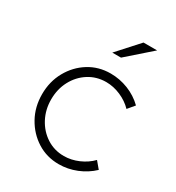

<svg xmlns="http://www.w3.org/2000/svg" viewBox="-170 -800 841 916"><g transform="rotate(30 250.5 -342.5)"><path d="M291 10Q225 10 172 -23.5Q119 -57 87.5 -113.5Q56 -170 56 -240Q56 -310 87.5 -366.5Q119 -423 172 -456Q225 -489 291 -489Q341 -489 388 -470.5Q435 -452 471 -417L440 -380Q412 -409 372.5 -426Q333 -443 293 -443Q240 -443 197.5 -416Q155 -389 130.5 -343Q106 -297 106 -240Q106 -184 130.5 -137.5Q155 -91 197.5 -63.5Q240 -36 293 -36Q333 -36 372.5 -53Q412 -70 440 -99L471 -62Q435 -28 388 -9Q341 10 291 10ZM247 -579 352 -695H427L295 -579Z"/></g></svg>

Font: Red Hat Text VF
Style: Regular
Weight: 300
Designer: Pentagram, MCKL
Foundry: Pentagram, MCKL
Version: Version 1.023